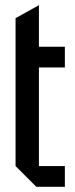

<svg xmlns="http://www.w3.org/2000/svg" viewBox="-20 -720 290 740"><path d="M40 -650 130 -700V-540H230V-460H130V-80H230V0H120L40 -80Z"/></svg>

Font: Tektur Condensed
Style: Regular
Weight: 400
Width: 3
Designer: Adam Jagosz
Foundry: Adam Jagosz
Version: Version 1.005;gftools[0.9.30]